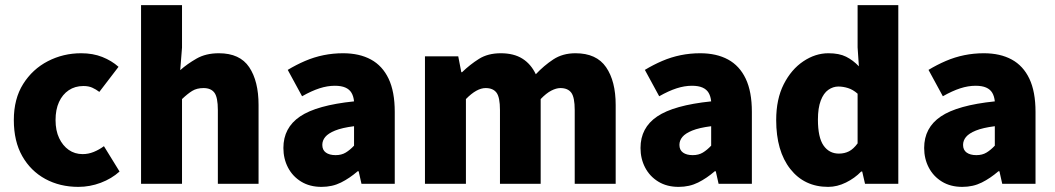

<svg xmlns="http://www.w3.org/2000/svg" viewBox="-20 -718 4122 750"><path d="M286 12Q214 12 157 -19Q100 -50 67 -108Q34 -166 34 -249Q34 -332 70.5 -390Q107 -448 167 -479Q227 -510 297 -510Q343 -510 379.5 -495.5Q416 -481 443 -457L368 -359Q355 -369 340.5 -375.5Q326 -382 306 -382Q273 -382 248.5 -365.5Q224 -349 210.5 -319.5Q197 -290 197 -249Q197 -208 211 -178.5Q225 -149 248.5 -132.5Q272 -116 303 -116Q325 -116 346 -124.5Q367 -133 386 -147L447 -48Q416 -20 373.5 -4Q331 12 286 12Z M531 0V-698H691V-532L684 -444Q711 -468 747.5 -489Q784 -510 835 -510Q917 -510 953.5 -455.5Q990 -401 990 -308V0H831V-288Q831 -338 817.5 -356Q804 -374 775 -374Q749 -374 731 -363Q713 -352 691 -331V0Z M1236 12Q1190 12 1156.5 -8.5Q1123 -29 1105 -63.5Q1087 -98 1087 -140Q1087 -219 1152 -263Q1217 -307 1363 -322Q1361 -342 1353 -355.5Q1345 -369 1329 -376Q1313 -383 1288 -383Q1259 -383 1228 -373Q1197 -363 1160 -342L1104 -445Q1137 -465 1172 -480Q1207 -495 1244 -502.5Q1281 -510 1320 -510Q1384 -510 1429 -485.5Q1474 -461 1498 -410.5Q1522 -360 1522 -281V0H1392L1381 -49H1377Q1346 -22 1312 -5Q1278 12 1236 12ZM1291 -112Q1314 -112 1330.5 -122Q1347 -132 1363 -149V-225Q1316 -219 1289 -208Q1262 -197 1250.5 -183Q1239 -169 1239 -152Q1239 -132 1253 -122Q1267 -112 1291 -112Z M1640 0V-498H1770L1782 -436H1785Q1816 -466 1851 -488Q1886 -510 1936 -510Q1987 -510 2020.5 -489Q2054 -468 2073 -428Q2105 -462 2141.5 -486Q2178 -510 2228 -510Q2310 -510 2347.5 -455.5Q2385 -401 2385 -308V0H2225V-288Q2225 -338 2211.5 -356Q2198 -374 2169 -374Q2153 -374 2133.5 -364Q2114 -354 2092 -331V0H1933V-288Q1933 -338 1919.5 -356Q1906 -374 1877 -374Q1842 -374 1800 -331V0Z M2631 12Q2585 12 2551.5 -8.5Q2518 -29 2500 -63.5Q2482 -98 2482 -140Q2482 -219 2547 -263Q2612 -307 2758 -322Q2756 -342 2748 -355.5Q2740 -369 2724 -376Q2708 -383 2683 -383Q2654 -383 2623 -373Q2592 -363 2555 -342L2499 -445Q2532 -465 2567 -480Q2602 -495 2639 -502.5Q2676 -510 2715 -510Q2779 -510 2824 -485.5Q2869 -461 2893 -410.5Q2917 -360 2917 -281V0H2787L2776 -49H2772Q2741 -22 2707 -5Q2673 12 2631 12ZM2686 -112Q2709 -112 2725.5 -122Q2742 -132 2758 -149V-225Q2711 -219 2684 -208Q2657 -197 2645.5 -183Q2634 -169 2634 -152Q2634 -132 2648 -122Q2662 -112 2686 -112Z M3215 12Q3122 12 3067 -58Q3012 -128 3012 -249Q3012 -331 3041.5 -389Q3071 -447 3118 -478.5Q3165 -510 3216 -510Q3258 -510 3285 -496.5Q3312 -483 3335 -459L3330 -533V-698H3489V0H3359L3348 -48H3344Q3319 -22 3284.5 -5Q3250 12 3215 12ZM3257 -118Q3279 -118 3296.5 -127Q3314 -136 3330 -158V-352Q3312 -368 3292.5 -374Q3273 -380 3255 -380Q3234 -380 3215.5 -367Q3197 -354 3186 -325Q3175 -296 3175 -251Q3175 -181 3197 -149.5Q3219 -118 3257 -118Z M3739 12Q3693 12 3659.5 -8.5Q3626 -29 3608 -63.5Q3590 -98 3590 -140Q3590 -219 3655 -263Q3720 -307 3866 -322Q3864 -342 3856 -355.5Q3848 -369 3832 -376Q3816 -383 3791 -383Q3762 -383 3731 -373Q3700 -363 3663 -342L3607 -445Q3640 -465 3675 -480Q3710 -495 3747 -502.5Q3784 -510 3823 -510Q3887 -510 3932 -485.5Q3977 -461 4001 -410.5Q4025 -360 4025 -281V0H3895L3884 -49H3880Q3849 -22 3815 -5Q3781 12 3739 12ZM3794 -112Q3817 -112 3833.5 -122Q3850 -132 3866 -149V-225Q3819 -219 3792 -208Q3765 -197 3753.5 -183Q3742 -169 3742 -152Q3742 -132 3756 -122Q3770 -112 3794 -112Z"/></svg>

Font: Source Sans 3 ExtraBold
Style: Regular
Weight: 800
Designer: Paul D. Hunt
Foundry: Adobe
Version: Version 3.052;hotconv 1.1.0;makeotfexe 2.6.0